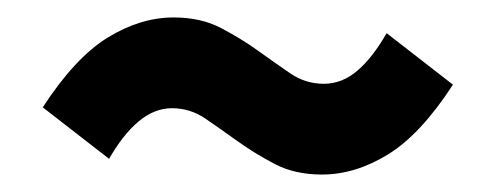

<svg xmlns="http://www.w3.org/2000/svg" viewBox="-20 -440 568 220"><path d="M349 -240Q318 -240 295 -252Q272 -264 252.5 -278Q233 -292 215.5 -304Q198 -316 177 -316Q157 -316 139 -301Q121 -286 105 -258L29 -317Q66 -374 103.5 -397Q141 -420 179 -420Q210 -420 233 -408Q256 -396 275.5 -382Q295 -368 312.5 -356Q330 -344 351 -344Q372 -344 389.5 -359Q407 -374 423 -402L499 -343Q462 -286 424.5 -263Q387 -240 349 -240Z"/></svg>

Font: Font
Style: ¶
Weight: 700
Designer: Paul D. Hunt
Foundry: Adobe Systems Incorporated
Version: Version 3.000